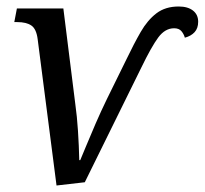

<svg xmlns="http://www.w3.org/2000/svg" viewBox="-20 -562 630 591"><path d="M96 -441Q92 -473 76.5 -483.5Q61 -494 33 -494H24L32 -536H175L212 -240Q217 -205 220 -159.5Q223 -114 224 -69H227Q233 -83 245.5 -113.5Q258 -144 274.5 -182Q291 -220 309 -257L369 -379Q392 -427 413 -463.5Q434 -500 461.5 -521Q489 -542 530 -542Q558 -542 574 -529.5Q590 -517 590 -495Q590 -475 579 -463Q568 -451 549 -446Q546 -457 538.5 -466Q531 -475 516 -475Q488 -475 467 -446.5Q446 -418 415 -354L241 -1L154 9Z"/></svg>

Font: Noto Serif SemiCondensed
Style: Italic
Weight: 400
Width: 4
Italic angle: -12°
Designer: Monotype Design Team
Foundry: Monotype Imaging Inc.
Version: Version 2.013